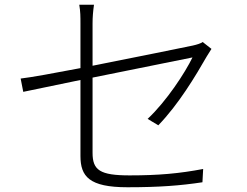

<svg xmlns="http://www.w3.org/2000/svg" viewBox="-20 -783 1040 809"><path d="M871 -577 834 -606C826 -600 810 -595 792 -591C753 -583 553 -542 370 -506V-684C370 -711 372 -734 376 -763H314C319 -734 319 -712 319 -684V-496C209 -475 111 -457 67 -452L78 -396L319 -446V-126C319 -40 355 6 517 6C652 6 740 -1 833 -15L836 -71C736 -52 649 -44 526 -44C401 -44 370 -66 370 -139V-456L791 -541C760 -477 682 -357 602 -282L647 -255C733 -344 804 -463 851 -545C857 -555 865 -568 871 -577Z"/></svg>

Font: Noto Sans KR Light
Style: Regular
Weight: 300
Designer: Ryoko NISHIZUKA 西塚涼子 (kana, bopomofo & ideographs); Paul D. Hunt (Latin, Greek & Cyrillic); Sandoll Communications 산돌커뮤니
Foundry: Adobe
Version: Version 2.004;hotconv 1.0.118;makeotfexe 2.5.65603